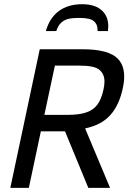

<svg xmlns="http://www.w3.org/2000/svg" viewBox="-20 -916 667 936"><path d="M516.6 0H410.6L296.9 -275.9H179.2L120.6 0H30.3L173.8 -675.8H383.8Q509.8 -675.8 554.7 -629.4Q585.4 -597.7 585.4 -542.5Q585.4 -516.6 578.6 -485.8Q561 -402.8 517.3 -354.5Q473.6 -306.2 395 -290ZM309.1 -356Q365.7 -356 400.6 -367.9Q435.5 -379.9 454.8 -406Q474.1 -432.1 484.4 -479Q489.3 -501 489.3 -518.6Q489.3 -554.2 465.3 -575.2Q441.4 -596.2 366.2 -596.2H247.6L196.3 -356ZM506.3 -764.6H455.6V-770.5Q455.6 -798.8 436.5 -813.7Q417.5 -828.6 368.2 -828.6Q326.7 -828.6 307.4 -822.3Q288.1 -815.9 275.1 -802.2Q262.2 -788.6 254.4 -764.6H203.6Q221.7 -828.6 266.8 -862.1Q312 -895.5 380.4 -895.5Q447.8 -895.5 481 -860.8Q507.8 -833 507.8 -788.1Q507.8 -776.9 506.3 -764.6Z"/></svg>

Font: Cadman
Style: Italic
Weight: 400
Italic angle: -12°
Designer: Paul James MIller
Foundry: High-Logic / Made with FontCreator
Version: Version 2.114;March 28, 2021;FontCreator 13.0.0.2683 64-bit